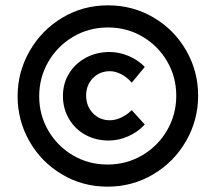

<svg xmlns="http://www.w3.org/2000/svg" viewBox="-20 -709 776 720"><path d="M723 -350Q723 -259 678 -180.5Q633 -102 555 -55.5Q477 -9 383 -9Q290 -9 212.5 -55Q135 -101 90.5 -179Q46 -257 46 -348Q46 -439 91 -517.5Q136 -596 213.5 -642.5Q291 -689 385 -689Q478 -689 555.5 -643.5Q633 -598 678 -520Q723 -442 723 -350ZM127 -348Q127 -278 161 -219.5Q195 -161 253.5 -126.5Q312 -92 383 -92Q455 -92 514 -127Q573 -162 607 -221Q641 -280 641 -350Q641 -420 607 -478.5Q573 -537 514.5 -571.5Q456 -606 385 -606Q313 -606 254 -571Q195 -536 161 -477Q127 -418 127 -348ZM523 -458 474 -399Q457 -419 435 -430.5Q413 -442 392 -442Q354 -442 328.5 -416Q303 -390 303 -351Q303 -311 328.5 -284.5Q354 -258 392 -258Q412 -258 434 -268Q456 -278 474 -296L523 -242Q497 -214 461 -198Q425 -182 388 -182Q339 -182 300 -203.5Q261 -225 238.5 -263.5Q216 -302 216 -349Q216 -396 239 -433.5Q262 -471 302 -492.5Q342 -514 391 -514Q427 -514 462.5 -499Q498 -484 523 -458Z"/></svg>

Font: Gontserrat
Style: Bold Italic
Weight: 700
Italic angle: -11.3°
Designer: Julieta Ulanovsky
Foundry: Julieta Ulanovsky
Version: Version 6.001